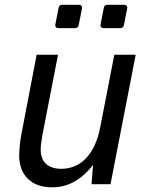

<svg xmlns="http://www.w3.org/2000/svg" viewBox="-20 -778 642 811"><path d="M227.1 -659.2Q219.7 -659.2 216.1 -663.6Q212.4 -668 213.9 -675.3L227.5 -744.6Q229.5 -757.8 243.2 -757.8H313Q320.3 -757.8 324 -753.4Q327.6 -749 326.2 -741.7L312.5 -672.4Q310.1 -659.2 296.9 -659.2ZM418 -659.2Q410.6 -659.2 407 -663.6Q403.3 -668 404.8 -675.3L418.5 -744.6Q420.4 -757.8 434.1 -757.8H503.9Q511.2 -757.8 514.9 -753.4Q518.6 -749 517.1 -741.7L503.4 -672.4Q501 -659.2 487.8 -659.2ZM199.7 13.2Q168 13.2 142.3 4.4Q116.7 -4.4 98.1 -22.5Q79.1 -41 70.1 -66.2Q61 -91.3 61 -121.1Q61 -129.9 61.8 -140.4Q62.5 -150.9 63.5 -162.1Q64.9 -176.8 66.2 -186.3Q67.4 -195.8 69.8 -208L134.8 -546.9H225.1L159.2 -208Q158.7 -205.1 158 -200.2Q157.2 -195.3 156.5 -190.2Q155.8 -185.1 155 -180.7Q154.3 -176.3 153.8 -173.3Q152.8 -165 152.3 -157.7Q151.9 -150.4 151.9 -145.5Q151.9 -127.4 157.2 -112.1Q162.6 -96.7 174.8 -85.4Q186 -75.2 202.4 -70.1Q218.8 -64.9 238.8 -64.9Q268.1 -64.9 294.9 -75.9Q321.8 -86.9 343.8 -109.9Q365.7 -133.3 380.4 -165.8Q395 -198.2 402.8 -237.8L462.9 -546.9H553.2L446.8 0H366.7L373 -82Q336.9 -34.2 293.9 -10.7Q271 2 247.8 7.6Q224.6 13.2 199.7 13.2Z"/></svg>

Font: Hack
Style: Italic
Weight: 400
Italic angle: -11°
Monospace: yes
Designer: Christopher Simpkins
Foundry: Christopher Simpkins
Version: Version 2.019; ttfautohint (v1.4.1) -l 4 -r 80 -G 350 -x 0 -